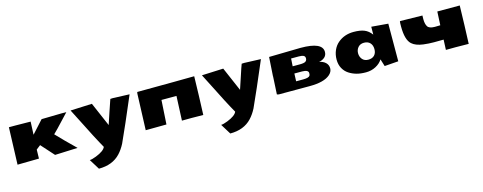

<svg xmlns="http://www.w3.org/2000/svg" viewBox="-31 -1329 6177 2455"><g transform="rotate(-15 3058.0 -102.0)"><path d="M559.6 8.8 406.7 -161.6 350.6 -117.7 348.1 1 63.5 5.4 80.6 -485.8H164.1L367.7 -483.4L360.4 -311.5L511.2 -477.5L780.8 -482.9Q801.8 -482.9 839.8 -481.9L675.8 -307.6L616.7 -248.5Q707.5 -151.9 860.4 -3.4Z M1188 70.3 1147 -3.4Q1106 -77.1 1007.8 -272.9Q909.7 -468.8 897.9 -488.3L1183.1 -500.5L1320.3 -182.6Q1329.6 -207.5 1371.8 -337.4Q1414.1 -467.3 1427.2 -500Q1444.8 -501.5 1460 -501.5Q1460 -501.5 1680.2 -493.2Q1628.9 -370.1 1534.2 -153.3Q1439 64.5 1424.8 91.8Q1388.2 163.1 1340.3 213.9Q1236.8 324.2 1055.7 324.2L971.2 187.5Q1000.5 187.5 1058.1 165Q1168.9 121.1 1188 70.3Z M2035.6 1.5 1760.7 3.9 1778.3 -470.7 1780.3 -491.7 1785.6 -496.6 2260.7 -499.5 2538.1 -502.4 2531.2 -244.1 2522 6.3 2368.2 4.4 2239.7 5.4 2253.9 -317.9H2055.2Z M2926.8 70.3 2885.7 -3.4Q2844.7 -77.1 2746.6 -272.9Q2648.4 -468.8 2636.7 -488.3L2921.9 -500.5L3059.1 -182.6Q3068.4 -207.5 3110.6 -337.4Q3152.8 -467.3 3166 -500Q3183.6 -501.5 3198.7 -501.5Q3198.7 -501.5 3418.9 -493.2Q3367.7 -370.1 3272.9 -153.3Q3177.7 64.5 3163.6 91.8Q3127 163.1 3079.1 213.9Q2975.6 324.2 2794.4 324.2L2710 187.5Q2739.3 187.5 2796.9 165Q2907.7 121.1 2926.8 70.3Z M3946.3 -501Q4233.4 -501 4233.4 -371.6Q4233.4 -328.6 4204.8 -302Q4176.3 -275.4 4128.4 -265.6Q4179.2 -257.3 4211.7 -226.8Q4244.1 -196.3 4244.1 -150.4Q4244.1 -104.5 4203.1 -68.4Q4123.5 2 3932.6 2H3528.8Q3510.3 2 3499 -4.9L3511.7 -240.2H3510.7L3526.9 -492.7ZM3879.9 -299.3Q3938.5 -299.3 3958.3 -313.2Q3978 -327.1 3978 -354Q3978 -380.9 3957.3 -390.9Q3936.5 -400.9 3895 -400.9H3793.5L3787.1 -299.3ZM3872.1 -102.5Q3947.3 -102.5 3962.9 -127Q3969.7 -137.7 3969.7 -160.2Q3969.7 -204.1 3886.2 -204.6H3784.2L3780.3 -102.5Z M4442.9 -449.2Q4528.8 -522.5 4652.3 -522.5Q4737.8 -522.5 4792 -501Q4846.2 -479.5 4887.7 -423.8L4888.7 -527.8L5109.4 -509.3L5107.9 -11.7L4924.3 2L4894.5 -94.2Q4863.8 -44.4 4804.7 -13.2Q4745.6 18.1 4674.3 18.1Q4603 18.1 4549.8 3.2Q4496.6 -11.7 4451.4 -41Q4406.2 -70.3 4378.9 -120.1Q4351.6 -169.9 4351.6 -236.1Q4351.6 -302.2 4376.2 -358.2Q4400.9 -414.1 4442.9 -449.2ZM4666 -321.5Q4637.7 -288.6 4637.7 -242.9Q4637.7 -197.3 4665.5 -163.8Q4693.4 -130.4 4745.1 -130.4Q4796.9 -130.4 4825.4 -159.9Q4854 -189.5 4854 -241.2Q4854 -293 4825.2 -323.7Q4796.4 -354.5 4745.4 -354.5Q4694.3 -354.5 4666 -321.5Z M5739.7 -129.4Q5678.7 -128.4 5611.3 -128.4Q5543.5 -128.4 5473.1 -137.2Q5373.5 -149.9 5323.7 -195.3Q5257.3 -255.4 5257.3 -430.7Q5257.3 -457 5257.8 -470.7L5259.8 -497.6L5265.1 -502.4L5557.6 -497.1Q5556.6 -475.6 5556.6 -448.7Q5556.6 -386.2 5578.1 -351.1Q5599.6 -315.9 5674.3 -315.9Q5739.7 -315.9 5746.1 -317.4L5754.9 -497.6H6051.8L6044.9 -244.1L6035.6 6.3L5862.3 4.4L5733.9 5.4Z"/></g></svg>

Font: Seymour One
Style: Book
Weight: 400
Designer: vernon adams
Foundry: vernon adams
Version: Version 1.000; ttfautohint (v0.93) -l 8 -r 50 -G 200 -x 0 -w